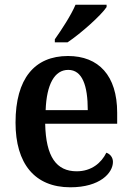

<svg xmlns="http://www.w3.org/2000/svg" viewBox="-20 -786 560 816"><path d="M213 -619V-606H267C324 -644 410 -721 433 -756V-766H301C282 -721 242 -660 213 -619ZM279 10C405 10 460 -51 460 -98C460 -118 447 -132 432 -137C411 -94 369 -58 306 -58C220 -58 175 -119 172 -260H478V-307C478 -465 399 -548 269 -548C127 -548 46 -452 46 -265C46 -91 127 10 279 10ZM353 -318H174C178 -428 212 -489 270 -489C330 -489 353 -422 353 -318Z"/></svg>

Font: Noto Serif Khmer SemiCondensed SemiBold
Style: Regular
Weight: 600
Width: 4
Designer: Danh Hong and the Monotype Design Team
Foundry: Monotype Imaging Inc.
Version: Version 2.004